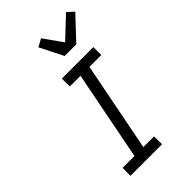

<svg xmlns="http://www.w3.org/2000/svg" viewBox="-274 -1010 1097 1097"><g transform="rotate(-45 275.0 -461.0)"><path d="M347 0H92V-64H188L294 -606H208L207 -670H462V-606H366L260 -64H346ZM310 -750 239 -891 286 -917 367 -803 493 -922 532 -886 404 -750Z"/></g></svg>

Font: Lode Term
Style: Italic
Weight: 400
Italic angle: -11°
Monospace: yes
Designer: Belleve Invis
Foundry: Belleve Invis
Version: Version 29.2.0